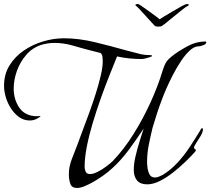

<svg xmlns="http://www.w3.org/2000/svg" viewBox="-121 -890 1044 953"><path d="M261 43Q235 43 228 22Q221 1 221 -20V-30Q221 -64 236.5 -103Q252 -142 264 -174Q274 -203 290 -244.5Q306 -286 323 -333Q340 -380 355 -427.5Q370 -475 379.5 -516.5Q389 -558 389 -586Q389 -597 387.5 -608.5Q386 -620 378 -627L327 -640Q284 -651 239.5 -664Q195 -677 149 -677Q133 -677 116 -674.5Q99 -672 83 -667Q40 -653 9.5 -618Q-21 -583 -37 -538.5Q-53 -494 -53 -450Q-53 -397 -25.5 -356Q2 -315 60 -313Q64 -313 68 -313.5Q72 -314 76 -314Q80 -314 80 -313Q80 -312 75 -308.5Q70 -305 68 -304Q49 -292 27 -292Q-3 -292 -26.5 -309Q-50 -326 -67 -352.5Q-84 -379 -92.5 -408.5Q-101 -438 -101 -464Q-101 -521 -74 -565Q-47 -609 -3 -639Q41 -669 93 -684.5Q145 -700 196 -700Q270 -700 350.5 -680.5Q431 -661 501 -641Q515 -638 535.5 -632Q556 -626 576.5 -621.5Q597 -617 610 -617Q613 -617 623.5 -616.5Q634 -616 634 -613Q634 -610 623.5 -606.5Q613 -603 601 -600Q589 -597 584 -597Q553 -597 522 -600Q491 -603 460 -610Q444 -570 422.5 -516.5Q401 -463 379.5 -402.5Q358 -342 339.5 -280.5Q321 -219 310 -162.5Q299 -106 299 -62Q299 -49 304.5 -37.5Q310 -26 326 -26Q342 -26 364.5 -37.5Q387 -49 407.5 -64.5Q428 -80 439 -91Q493 -147 541 -223.5Q589 -300 626.5 -382.5Q664 -465 686 -539Q693 -561 699.5 -574Q706 -587 717 -597.5Q728 -608 747 -622Q781 -646 818.5 -665Q856 -684 899 -684Q903 -684 903 -681Q903 -671 887.5 -665.5Q872 -660 865 -660Q843 -660 820.5 -639Q798 -618 776.5 -585.5Q755 -553 736.5 -517Q718 -481 704.5 -450Q691 -419 685 -402Q671 -366 659 -329.5Q647 -293 636 -255Q626 -214 617.5 -171.5Q609 -129 609 -86Q609 -73 611.5 -55Q614 -37 622 -23Q630 -9 648 -9Q659 -9 668.5 -13.5Q678 -18 687 -22Q726 -46 759 -81.5Q792 -117 819.5 -158.5Q847 -200 870 -238Q871 -240 875 -247Q879 -254 883 -254Q885 -254 885.5 -251.5Q886 -249 886 -247Q886 -234 875 -215.5Q864 -197 853 -180.5Q842 -164 842 -157Q842 -152 846.5 -150.5Q851 -149 851 -144Q851 -141 848.5 -138Q846 -135 844 -133Q825 -112 797.5 -85.5Q770 -59 737.5 -33.5Q705 -8 672 8.5Q639 25 610 25Q575 25 559 5.5Q543 -14 543 -47Q543 -77 551.5 -113.5Q560 -150 571.5 -187Q583 -224 592 -252Q555 -196 518.5 -146.5Q482 -97 437.5 -56Q393 -15 333 18Q318 26 298 34.5Q278 43 261 43ZM664 -758Q653 -758 648 -761Q647 -762 633.5 -776.5Q620 -791 603 -810Q586 -829 571.5 -844.5Q557 -860 554 -861Q551 -863 551 -865Q551 -868 557 -869.5Q563 -871 567 -869Q569 -869 584 -858.5Q599 -848 618.5 -834Q638 -820 653.5 -808.5Q669 -797 671 -794Q676 -798 695.5 -809.5Q715 -821 738.5 -835Q762 -849 780.5 -859Q799 -869 802 -869Q804 -870 808 -870Q813 -870 815.5 -867.5Q818 -865 812 -861Q804 -858 784.5 -842.5Q765 -827 742.5 -808.5Q720 -790 702.5 -776Q685 -762 682 -761Q678 -758 664 -758Z"/></svg>

Font: Beau Rivage
Style: Regular
Weight: 400
Designer: Robert E. Leuschke
Foundry: Robert E. Leuschke
Version: Version 1.010; ttfautohint (v1.8.3)